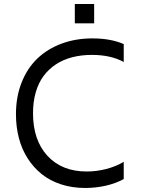

<svg xmlns="http://www.w3.org/2000/svg" viewBox="-20 -929 705 959"><path d="M353.7 -909.1H450.3V-812.5H353.7ZM405.5 9.9Q340.6 9.9 285 -8.2Q229.4 -26.3 188.2 -59.5Q147 -92.7 117.9 -138.3Q88.8 -183.9 74.2 -239.9Q59.7 -295.8 59.7 -358.7Q59.7 -445.7 88.1 -517.2Q116.5 -588.8 166.9 -636.9Q217.3 -685 287.6 -711.1Q358 -737.2 441.1 -737.2Q533.4 -737.2 598 -708.8V-619.3Q533.4 -654.8 438.9 -654.8Q386 -654.8 340.9 -643.1Q295.8 -631.4 259.6 -607.8Q223.4 -584.2 197.8 -549.7Q172.2 -515.3 158.6 -468Q144.9 -420.8 144.9 -363.6Q144.9 -229 217 -150.7Q289.1 -72.4 413.4 -72.4Q462 -72.4 510.5 -84.9Q558.9 -97.3 598 -120.7V-34.8Q558.6 -12.8 508 -1.4Q457.4 9.9 405.5 9.9Z"/></svg>

Font: TID UI
Style: Regular
Weight: 400
Designer: The TID Project Authors
Foundry: Bakken & Bæck
Version: Version 1.001;hotconv 1.0.109;makeotfexe 2.5.65596